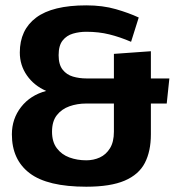

<svg xmlns="http://www.w3.org/2000/svg" viewBox="-20 -699 686 727"><path d="M306.7 8Q159.7 8 92.3 -43.2Q25 -94.3 25 -190.3Q25 -249.3 60 -294Q95 -338.7 155 -354.7Q109 -374.7 82 -413.3Q55 -452 55 -500Q55 -586 116.8 -632.3Q178.7 -678.7 306.7 -678.7V-578.7Q280.3 -578.7 256.3 -571.7Q232.3 -564.7 217.2 -545.7Q202 -526.7 202 -490Q202 -454.3 217.2 -435.2Q232.3 -416 256.3 -409Q280.3 -402 306.7 -402V-307Q272.3 -307 242.8 -296.5Q213.3 -286 195.2 -262.8Q177 -239.7 177 -200.3Q177 -161.7 195.2 -137.7Q213.3 -113.7 242.8 -102.8Q272.3 -92 306.7 -92ZM306.7 8V-92Q334.3 -92 358 -102.8Q381.7 -113.7 396.5 -137.7Q411.3 -161.7 411.3 -200.3L551.3 -190.3Q551.3 -126.3 528.5 -82.2Q505.7 -38 452 -15Q398.3 8 306.7 8ZM476.3 -540.7Q433.7 -559 393.8 -568.8Q354 -578.7 306.7 -578.7V-678.7Q369 -678.7 418.7 -664.3Q468.3 -650 505.3 -632.7ZM411.3 -190.3V-495L551.3 -505V-190.3ZM306.7 -307V-402H621.3L611.3 -307Z"/></svg>

Font: Epunda Slab Light
Style: Regular
Weight: 300
Designer: Simon Atzbach
Foundry: typofactur
Version: Version 1.102